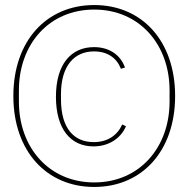

<svg xmlns="http://www.w3.org/2000/svg" viewBox="-20 -730 748 762"><path d="M354 12C543 12 675 -130 675 -349C675 -568 543 -710 354 -710C165 -710 33 -568 33 -349C33 -130 165 12 354 12ZM354 -6C175 -6 55 -144 55 -327V-371C55 -554 174 -692 354 -692C533 -692 653 -554 653 -371V-327C653 -144 533 -6 354 -6ZM351 -149C415 -149 461 -184 480 -229L465 -236C446 -193 407 -166 352 -166C274 -166 222 -220 222 -336V-356C222 -468 274 -526 353 -526C407 -526 443 -500 460 -457L476 -462C460 -508 418 -543 353 -543C262 -543 202 -475 202 -346C202 -217 261 -149 351 -149Z"/></svg>

Font: IBM Plex Sans Thai Looped Thin
Style: Regular
Weight: 100
Designer: Mike Abbink, Paul van der Laan, Pieter van Rosmalen, Ben Mitchell, Mark Frömberg
Foundry: Bold Monday
Version: Version 1.1